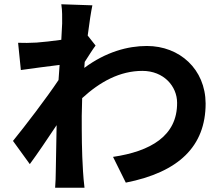

<svg xmlns="http://www.w3.org/2000/svg" viewBox="-20 -831 1040 902"><path d="M272 -721 268 -644C225 -638 181 -633 152 -631C117 -629 94 -629 65 -630L78 -502C134 -510 211 -520 260 -526L255 -455C199 -371 98 -239 41 -169L120 -60C155 -107 204 -180 246 -243L242 -23C242 -7 241 29 239 51H377C374 28 371 -8 370 -26C364 -120 364 -204 364 -286L366 -370C450 -447 543 -498 649 -498C749 -498 812 -426 812 -348C813 -192 687 -120 511 -94L571 27C819 -22 946 -143 946 -345C945 -506 824 -615 670 -615C580 -615 477 -587 376 -512L378 -540C395 -566 415 -599 429 -617L392 -664C400 -727 408 -778 414 -806L268 -811C273 -780 272 -750 272 -721Z"/></svg>

Font: Noto Sans JP
Style: Bold
Weight: 700
Designer: Ryoko NISHIZUKA 西塚涼子 (kana, bopomofo & ideographs); Paul D. Hunt (Latin, Greek & Cyrillic); Sandoll Communications 산돌커뮤니
Foundry: Adobe
Version: Version 2.004;hotconv 1.0.118;makeotfexe 2.5.65603